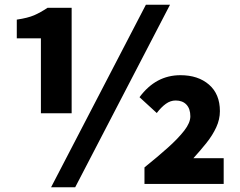

<svg xmlns="http://www.w3.org/2000/svg" viewBox="-20 -778 1013 812"><path d="M153 -299V-616H51V-695Q98 -702 124.5 -713.5Q151 -725 181 -745H283V-299ZM196 14 597 -758H699L298 14ZM591 0V-70Q647 -115 690.5 -154Q734 -193 759.5 -226Q785 -259 785 -286Q785 -318 768.5 -335.5Q752 -353 723 -353Q701 -353 681.5 -339Q662 -325 643 -300L570 -367Q605 -414 648 -437Q691 -460 743 -460Q818 -460 864 -420Q910 -380 910 -308Q910 -273 894.5 -239.5Q879 -206 853.5 -174Q828 -142 798 -109H926V0Z"/></svg>

Font: Noto Sans TC Thin Black
Style: Regular
Weight: 900
Version: Version 2.004-H2;hotconv 1.0.118;makeotfexe 2.5.65603